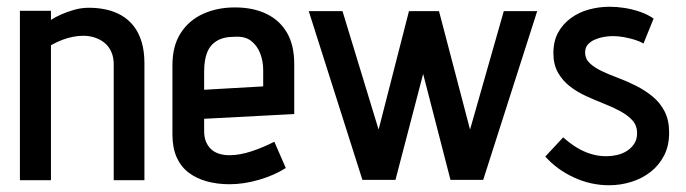

<svg xmlns="http://www.w3.org/2000/svg" viewBox="-20 -533 2033 569"><path d="M317 -343V1H408V-346Q408 -382 399.5 -409.5Q391 -437 376 -456Q361 -475 340.5 -487Q320 -499 295.5 -504.5Q271 -510 244 -510Q221 -510 200 -504Q179 -498 161 -490Q143 -482 131 -474V-501H39V1H131V-399Q149 -409 165 -415Q181 -421 196.5 -424Q212 -427 227 -427Q245 -427 261.5 -421.5Q278 -416 290.5 -405.5Q303 -395 310 -379Q317 -363 317 -343Z M585 -144V-181L852 -195V-343Q852 -399 830.5 -436Q809 -473 769.5 -492Q730 -511 676 -511Q624 -511 582 -492Q540 -473 515.5 -435Q491 -397 491 -340V-135Q491 -95 503.5 -67Q516 -39 539 -21.5Q562 -4 593 4.5Q624 13 660 13Q702 13 747 0Q792 -13 827 -35L793 -113Q760 -96 725 -84.5Q690 -73 660 -73Q643 -73 629 -77.5Q615 -82 605.5 -91Q596 -100 590.5 -113Q585 -126 585 -144ZM760 -325V-277L585 -267V-322Q585 -354 593.5 -376.5Q602 -399 622 -411.5Q642 -424 675 -424Q706 -426 724 -412Q742 -398 751 -375Q760 -352 760 -325Z M1281 -500H1192L1102 -149L995 -500H895L1054 0H1152L1234 -314L1315 0H1412L1572 -500H1473L1373 -149Z M1887 -404 1917 -478Q1898 -491 1875.5 -498.5Q1853 -506 1830.5 -509.5Q1808 -513 1786 -513Q1756 -513 1726 -505Q1696 -497 1672 -479.5Q1648 -462 1634 -436.5Q1620 -411 1620 -375Q1620 -342 1633.5 -318Q1647 -294 1669 -277Q1691 -260 1717.5 -248Q1744 -236 1770.5 -225.5Q1797 -215 1819 -203Q1841 -191 1854.5 -176Q1868 -161 1868 -138Q1868 -120 1859.5 -107Q1851 -94 1837.5 -85.5Q1824 -77 1808 -73.5Q1792 -70 1777 -70Q1753 -70 1730.5 -77Q1708 -84 1688 -96.5Q1668 -109 1649 -126L1596 -69Q1631 -30 1681 -7Q1731 16 1785 16Q1819 16 1851 6Q1883 -4 1908 -23.5Q1933 -43 1948 -72Q1963 -101 1963 -140Q1963 -177 1949.5 -203Q1936 -229 1914 -247Q1892 -265 1865.5 -278.5Q1839 -292 1812 -302Q1785 -312 1763 -322.5Q1741 -333 1727.5 -346Q1714 -359 1714 -377Q1714 -392 1722 -401Q1730 -410 1742.5 -415.5Q1755 -421 1769 -423.5Q1783 -426 1796 -426Q1813 -426 1829 -423Q1845 -420 1860 -415.5Q1875 -411 1887 -404Z"/></svg>

Font: Advent Pro SemiBold
Style: Regular
Weight: 600
Designer: VivaRado, Andreas Kalpakidis
Foundry: VivaRado, Andreas Kalpakidis
Version: Version 3.000